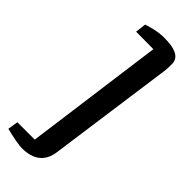

<svg xmlns="http://www.w3.org/2000/svg" viewBox="-312 -909 1050 1050"><g transform="rotate(45 213.5 -384.0)"><path d="M279.8 -18.1Q264.2 104.9 127.9 104.9Q94.7 104.9 1 82L10.8 21.9H145L253.9 -786.6L119.6 -787.6L127 -850.1L158.7 -859.4Q210.5 -873 246.8 -873Q283.2 -873 305.4 -869.6Q327.6 -866.2 345.2 -858.4Q383.3 -840.3 383.3 -803.2V-777.3Q383.3 -764.2 381.4 -749.5Z"/></g></svg>

Font: Merriweather
Style: Heavy Italic
Weight: 900
Italic angle: -7°
Designer: Eben Sorkin
Foundry: Eben Sorkin
Version: Version 1.001